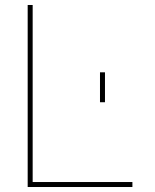

<svg xmlns="http://www.w3.org/2000/svg" viewBox="-20 -750 622 770"><path d="M111 -730V-20H511V0H91V-730ZM381 -340V-460H401V-340Z"/></svg>

Font: Mplus 1p Thin
Style: Regular
Weight: 250
Version: Version 1.061